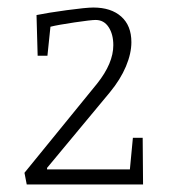

<svg xmlns="http://www.w3.org/2000/svg" viewBox="-20 -490 449 510"><path d="M45 -31 238 -268Q281 -322 281 -370Q281 -399 268.5 -418Q256 -437 234 -437Q222 -437 178 -430.5Q134 -424 114 -419L106 -342H80L77 -450Q106 -456 157.5 -463Q209 -470 228 -470Q275 -470 302 -446Q329 -422 329 -378Q329 -348 314.5 -313.5Q300 -279 272 -245L105 -44V-40H325L333 -124H359L360 0H51Z"/></svg>

Font: Grenze ExtraLight
Style: Regular
Weight: 275
Designer: Renata Polastri
Foundry: Omnibus-Type
Version: Version 1.002; ttfautohint (v1.8)